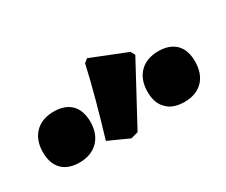

<svg xmlns="http://www.w3.org/2000/svg" viewBox="-55 -916 597 507"><g transform="rotate(-30 243.0 -662.0)"><path d="M168 -569 230 -541 252 -547 349 -727 342 -740 234 -783 223 -774C210 -715 191 -646 168 -569ZM80 -554C128 -554 158 -585 158 -633C158 -679 133 -705 87 -705C38 -705 9 -674 9 -626C9 -580 34 -554 80 -554ZM347 -573C359 -560 377 -554 400 -554C449 -554 477 -585 477 -633C477 -679 452 -705 406 -705C357 -705 328 -674 328 -626C328 -603 334 -585 347 -573Z"/></g></svg>

Font: Luna Sans Black
Style: Regular
Weight: 900
Designer: Juan Pablo del Peral
Foundry: Huerta Tipografica
Version: Version 2.001; ttfautohint (v1.5)